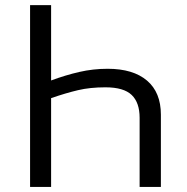

<svg xmlns="http://www.w3.org/2000/svg" viewBox="-20 -734 733 754"><path d="M98.1 -713.9H180.7V-418Q237.3 -439 291.3 -451.4Q345.2 -463.9 402.8 -463.9Q502.9 -463.9 557.4 -417.5Q611.8 -371.1 611.8 -283.7V0H528.3V-271.5Q528.3 -331.1 497.1 -361.1Q465.8 -391.1 394 -391.1Q334 -391.1 286.4 -379.9Q238.8 -368.7 180.7 -348.6V0H98.1Z"/></svg>

Font: Open Sans
Style: Regular
Weight: 400
Designer: Monotype Design Team
Foundry: Monotype Imaging Inc.
Version: Version 3.000; ttfautohint (v1.8.4)